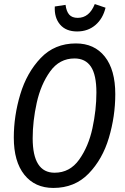

<svg xmlns="http://www.w3.org/2000/svg" viewBox="-20 -914 614 946"><path d="M548 -450Q548 -341 516.5 -235Q485 -129 416.5 -58.5Q348 12 243 12Q152 12 100 -53Q48 -118 48 -236Q48 -343 80 -449.5Q112 -556 180.5 -628Q249 -700 354 -700Q445 -700 496.5 -635Q548 -570 548 -450ZM141 -233Q141 -63 249 -63Q324 -63 370 -127.5Q416 -192 435.5 -282.5Q455 -373 455 -458Q455 -545 428 -585.5Q401 -626 347 -626Q273 -626 227 -562Q181 -498 161 -407.5Q141 -317 141 -233ZM250 -882 303 -890Q307 -858 321 -842Q335 -826 363 -826Q420 -826 447 -894L500 -876Q487 -822 450 -790.5Q413 -759 360 -759Q305 -759 276 -793Q247 -827 250 -882Z"/></svg>

Font: Fira Sans Compressed
Style: Italic
Weight: 400
Width: 1
Italic angle: -8°
Designer: bBox Type GmbH & Carrois Corporate GbR & Edenspiekermann AG
Foundry: bBox Type GmbH & Carrois Corporate GbR & Edenspiekermann AG
Version: Version 4.301